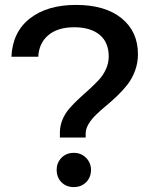

<svg xmlns="http://www.w3.org/2000/svg" viewBox="-20 -759 615 789"><path d="M226.1 -213.9Q226.1 -242.2 237.1 -268.1Q248 -293.9 265.9 -314.2Q283.7 -334.5 304.9 -354Q326.2 -373.5 347.7 -392.8Q369.1 -412.1 387 -431.6Q404.8 -451.2 415.8 -475.8Q426.8 -500.5 426.8 -526.9Q426.8 -585.4 389.2 -616.2Q351.6 -647 285.2 -647Q217.3 -647 178.7 -614.5Q140.1 -582 137.2 -525.9H26.9Q31.7 -627.9 103 -683.3Q174.3 -738.8 292 -738.8Q412.1 -738.8 479.5 -684.1Q546.9 -629.4 546.9 -536.1Q546.9 -500.5 534.9 -468.3Q522.9 -436 504.2 -411.9Q485.4 -387.7 462.4 -365.7Q439.5 -343.8 416.5 -324.7Q393.6 -305.7 374.8 -287.6Q356 -269.5 344 -249.5Q332 -229.5 332 -209V-193.8H226.1ZM212.9 -61Q212.9 -90.3 232.7 -110.6Q252.4 -130.9 283.2 -130.9Q313.5 -130.9 333.7 -110.4Q354 -89.8 354 -61Q354 -30.3 334 -10.3Q314 9.8 283.2 9.8Q252 9.8 232.4 -10.3Q212.9 -30.3 212.9 -61Z"/></svg>

Font: Lumene Sans Expanded Medium
Style: Regular
Weight: 500
Width: 7
Designer: Deni Anggara
Version: Version 1.003;Glyphs 3.1.2 (3151)